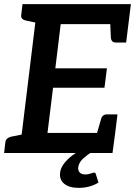

<svg xmlns="http://www.w3.org/2000/svg" viewBox="-23 -741 654 930"><path d="M71 0 159 -721H611L599 -624H271L245 -410H495L483 -316H234L207 -97H535L522 0ZM440 -73 466 -162Q469 -175 476.5 -181Q484 -187 496 -187H546L535 -97ZM510 -648 599 -624 588 -535H538Q527 -535 521 -541Q515 -547 514 -559ZM186 -721 162 -629 100 -642Q89 -645 83.5 -651.5Q78 -658 80 -670L86 -721ZM-3 0 3 -52Q5 -64 12 -70Q19 -76 31 -79L96 -92L97 0ZM432 95Q440 95 441 102L454 143Q436 155 411 162Q386 169 359 169Q312 169 288 149Q264 129 268 96Q270 76 283 57Q296 38 316.5 20.5Q337 3 363 -10L420 -3Q399 9 379.5 27Q360 45 356 68Q354 85 363 94.5Q372 104 390 104Q399 104 407.5 102Q416 100 422.5 97.5Q429 95 432 95Z"/></svg>

Font: Aleo SemiBold
Style: Italic
Weight: 600
Italic angle: -7°
Designer: Alessio Laiso
Foundry: Alessio Laiso
Version: Version 2.001;gftools[0.9.29]